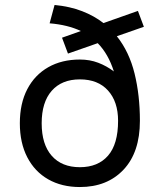

<svg xmlns="http://www.w3.org/2000/svg" viewBox="-20 -742 640 774"><path d="M302 12Q229 12 174.5 -19Q120 -50 90 -108Q60 -166 60 -245Q60 -325 90 -382.5Q120 -440 174.5 -471Q229 -502 302 -502Q342 -502 376 -489Q410 -476 439 -454Q417 -524 374 -568L254 -526L230 -590L306 -617Q253 -642 180 -648L200 -722Q262 -716 311 -697Q360 -678 397 -649L536 -698L560 -634L451 -596Q501 -533 522.5 -445.5Q544 -358 544 -255Q544 -128 478 -58Q412 12 302 12ZM302 -68Q375 -68 415.5 -114.5Q456 -161 456 -255Q456 -332 415.5 -377Q375 -422 302 -422Q229 -422 188.5 -376Q148 -330 148 -245Q148 -160 188.5 -114Q229 -68 302 -68Z"/></svg>

Font: Geist Mono
Style: Regular
Weight: 400
Monospace: yes
Designer: Basement.studio, Andrés Briganti, Mateo Zaragoza
Foundry: Basement.studio, Vercel, Andrés Briganti, Guido Ferreyra, Mateo Zaragoza
Version: Version 1.500; ttfautohint (v1.8.4.7-5d5b)